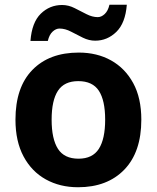

<svg xmlns="http://www.w3.org/2000/svg" viewBox="-20 -777 659 807"><path d="M574 -274Q574 -138 502.5 -64Q431 10 308 10Q232 10 172.5 -23Q113 -56 79 -119.5Q45 -183 45 -274Q45 -410 116 -483Q187 -556 311 -556Q388 -556 447 -523Q506 -490 540 -427.5Q574 -365 574 -274ZM197 -274Q197 -193 223.5 -151.5Q250 -110 310 -110Q369 -110 395.5 -151.5Q422 -193 422 -274Q422 -355 395.5 -395.5Q369 -436 309 -436Q250 -436 223.5 -395.5Q197 -355 197 -274ZM108 -605Q114 -683 151.5 -719.5Q189 -756 241 -756Q268 -756 293.5 -743Q319 -730 343.5 -717.5Q368 -705 391 -705Q406 -705 420 -718Q434 -731 440 -757H513Q507 -680 469 -643Q431 -606 380 -606Q354 -606 328.5 -618.5Q303 -631 278.5 -644Q254 -657 230 -657Q215 -657 201 -644Q187 -631 181 -605Z"/></svg>

Font: Noto Sans Telugu
Style: Bold
Weight: 700
Designer: Jelle Bosma - Monotype Design Team
Foundry: Monotype Imaging Inc.
Version: Version 2.005; ttfautohint (v1.8.4.7-5d5b)